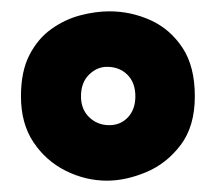

<svg xmlns="http://www.w3.org/2000/svg" viewBox="-20 -691 381 339"><path d="M169 -372Q131 -372 96 -389.5Q61 -407 39 -440Q17 -473 17 -521Q17 -565 32 -594Q47 -623 71 -640Q95 -657 122 -664Q149 -671 173 -671Q211 -671 245.5 -655.5Q280 -640 302 -607Q324 -574 324 -521Q324 -468 299 -435Q274 -402 238 -387Q202 -372 169 -372ZM173 -470Q193 -470 206 -484Q219 -498 219 -521Q219 -545 205 -559Q191 -573 169 -573Q151 -573 137 -559Q123 -545 123 -521Q123 -498 137.5 -484Q152 -470 173 -470Z"/></svg>

Font: Bricolage Grotesque 24pt Condensed ExtraBold
Style: Regular
Weight: 800
Width: 3
Designer: Mathieu Triay
Foundry: Atelier Triay
Version: Version 1.001;gftools[0.9.33.dev8+g029e19f]